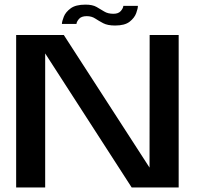

<svg xmlns="http://www.w3.org/2000/svg" viewBox="-20 -830 893 850"><path d="M51.5 0V-675H262.5L642 -88L642.5 -675H771V0H563L180 -593.5V0ZM489.5 -717Q456.5 -717 437 -727.2Q417.5 -737.5 401.5 -748Q385.5 -758.5 364 -758.5Q340 -758.5 329.5 -746Q319 -733.5 318.5 -724H254Q254.5 -736 262.5 -756.2Q270.5 -776.5 292.8 -793Q315 -809.5 358.5 -809.5Q389.5 -809.5 407.5 -799.2Q425.5 -789 441.5 -779Q457.5 -769 482.5 -769Q504.5 -769 515 -781.5Q525.5 -794 526 -804H590.5Q590.5 -792.5 583 -771.8Q575.5 -751 554 -734Q532.5 -717 489.5 -717Z"/></svg>

Font: Anybody ExtraExpanded Medium
Style: Regular
Weight: 500
Width: 8
Designer: Tyler Finck
Foundry: Etcetera Type Company
Version: Version 1.010; ttfautohint (v1.8.3) -l 8 -r 50 -G 200 -x 14 